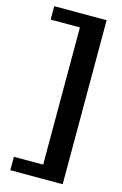

<svg xmlns="http://www.w3.org/2000/svg" viewBox="-132 -807 633 995"><g transform="rotate(15 184.5 -310.0)"><path d="M311 130H30V58H187V-678H30V-750H311Z"/></g></svg>

Font: Roboto Serif SemiBold
Style: Regular
Weight: 600
Designer: Greg Gazdowicz
Foundry: Commercial Type
Version: Version 1.008